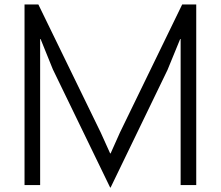

<svg xmlns="http://www.w3.org/2000/svg" viewBox="-20 -830 990 861"><path d="M860 -810V0H790V-655H788L731 -516L476 11H474L217 -519L162 -655H160V0H90V-810H152L432 -235L474 -142H476L518 -236L797 -810Z"/></svg>

Font: Sinkin Sans 300 Light
Style: Regular
Weight: 300
Designer: Keith Bates
Foundry: K-Type
Version: Sinkin Sans (version 1.0)  by Keith Bates   •   © 2014   www